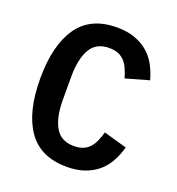

<svg xmlns="http://www.w3.org/2000/svg" viewBox="-131 -816 862 935"><g transform="rotate(20 300.0 -349.0)"><path d="M318 12Q181 12 115.5 -82Q50 -176 50 -349Q50 -521 115.5 -615.5Q181 -710 318 -710Q370 -710 409.5 -696Q449 -682 478 -657.5Q507 -633 526 -598.5Q545 -564 556 -523L436 -489Q429 -513 420 -534Q411 -555 397.5 -570.5Q384 -586 364 -594.5Q344 -603 316 -603Q248 -603 218.5 -551Q189 -499 189 -409V-289Q189 -199 218.5 -147Q248 -95 316 -95Q344 -95 364 -103.5Q384 -112 397.5 -127.5Q411 -143 420 -164Q429 -185 436 -209L556 -175Q545 -134 526 -99.5Q507 -65 478 -40.5Q449 -16 409.5 -2Q370 12 318 12Z"/></g></svg>

Font: IBM Plex Mono SmBld
Style: Regular
Weight: 600
Monospace: yes
Designer: Mike Abbink, Paul van der Laan, Pieter van Rosmalen
Foundry: Bold Monday
Version: Version 2.3